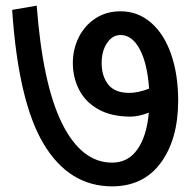

<svg xmlns="http://www.w3.org/2000/svg" viewBox="-20 -677 671 680"><path d="M611 -321Q611 -184 549.5 -100.5Q488 -17 377 -17Q225 -17 135 -166.5Q45 -316 23 -642L110 -657Q131 -378 200 -239.5Q269 -101 377 -101Q434 -101 467 -148.5Q500 -196 507 -278Q471 -264 442 -264Q375 -264 329 -289.5Q283 -315 260.5 -358.5Q238 -402 238 -454Q238 -502 258.5 -544Q279 -586 317.5 -611.5Q356 -637 407 -637Q468 -637 514.5 -597Q561 -557 586 -485Q611 -413 611 -321ZM508 -363Q502 -452 475 -502.5Q448 -553 407 -553Q378 -553 359 -524.5Q340 -496 340 -454Q340 -407 363.5 -377.5Q387 -348 438 -348Q469 -348 508 -363Z"/></svg>

Font: Martel Sans SemiBold
Style: Regular
Weight: 600
Designer: Dan Reynolds and Mathieu Réguer
Foundry: Dan Reynolds and Mathieu Réguer
Version: Version 1.002; ttfautohint (v1.1) -l 5 -r 5 -G 72 -x 0 -D la